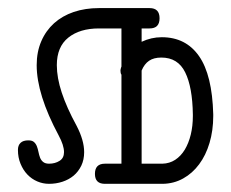

<svg xmlns="http://www.w3.org/2000/svg" viewBox="-20 -450 566 470"><path d="M346.2 -430.2H302.2H222.2C199.7 -430.2 179.1 -427 160.4 -420.7C141.7 -414.3 125.7 -405.1 112.3 -393.1C99 -381 88.5 -366.4 81.1 -349.1C73.6 -331.9 69.8 -312.3 69.8 -290.5C69.8 -242.7 87.7 -185.4 123.5 -118.7C132.3 -102.4 136.7 -88.7 136.7 -77.6C136.7 -67.9 133.1 -60.7 125.7 -56.2C118.4 -51.6 109.9 -49.3 100.1 -49.3C93.9 -49.3 89.1 -50.7 85.7 -53.5C82.3 -56.2 79.8 -59.7 78.1 -64C76.5 -68.2 75.2 -72.8 74.2 -77.9C73.2 -82.9 71.9 -87.6 70.3 -91.8C68.7 -96 66.3 -99.5 63.2 -102.3C60.1 -105.1 55.5 -106.4 49.3 -106.4C40.9 -106.4 34.5 -104.4 30.3 -100.3C26 -96.3 23.9 -90.5 23.9 -83C23.9 -70.6 26 -59.3 30.3 -49.1C34.5 -38.8 40.1 -30 47.1 -22.7C54.1 -15.4 62.2 -9.8 71.3 -5.9C80.4 -2 90 0 100.1 0C111.5 0 122.4 -1.7 132.8 -5.1C143.2 -8.5 152.3 -13.5 160.2 -20C168 -26.5 174.2 -34.7 179 -44.4C183.7 -54.2 186 -65.3 186 -77.6C186 -96.8 179.9 -118.3 167.5 -142.1C151.2 -172 139.1 -199.1 131.1 -223.4C123.1 -247.6 119.1 -270 119.1 -290.5C119.1 -320.5 128.5 -342.9 147.2 -357.9C165.9 -372.9 190.9 -380.4 222.2 -380.4H277.3V-287.1L276.4 -284.7C275.4 -281.7 274.9 -279.1 274.9 -276.9C274.9 -272.6 275.7 -269.4 277.3 -267.1V-49.3H236.8C220.5 -49.3 212.4 -41 212.4 -24.4C212.4 -8.1 220.5 0 236.8 0H302.2H376.5H378.4C396.6 -0.3 413.3 -4.7 428.5 -13.2C443.6 -21.6 456.6 -33.2 467.5 -47.9C478.4 -62.5 486.9 -79.9 492.9 -100.1C498.9 -120.3 502 -142.3 502 -166V-170.4C500.3 -234.2 488.8 -281.6 467.3 -312.5C445.8 -343.4 415.4 -358.9 376 -358.9C358.7 -358.9 342.3 -355.1 326.7 -347.7V-380.4H346.2C362.5 -380.4 370.6 -388.7 370.6 -405.3C370.6 -421.9 362.5 -430.2 346.2 -430.2ZM326.7 -277.3C331.2 -288.1 337.3 -296.1 345 -301.3C352.6 -306.5 362.6 -309.1 375 -309.1C402 -309.1 421.5 -297 433.3 -272.9C445.2 -248.9 451.5 -214.4 452.1 -169.4V-166C452.1 -149.7 450.4 -134.6 447 -120.6C443.6 -106.6 438.7 -94.3 432.4 -83.7C426 -73.2 418.2 -64.9 408.9 -58.8C399.7 -52.8 389.2 -49.6 377.4 -49.3H326.7Z"/></svg>

Font: Nathan
Style: Regular
Weight: 400
Designer: Peter Wiegel
Foundry: Peter Wiegel
Version: Version 1.001 2009